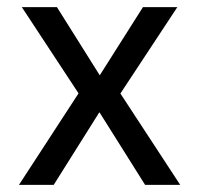

<svg xmlns="http://www.w3.org/2000/svg" viewBox="-20 -516 557 536"><path d="M33 0 214 -278 216 -230 41 -496H139L259 -305H258L379 -496H475L301 -232L303 -275L483 0H385L258 -202H257L130 0Z"/></svg>

Font: Nunito Sans 7pt SemiCondensed
Style: Regular
Weight: 400
Width: 4
Designer: Vernon Adams
Foundry: Vernon Adams
Version: Version 3.101;gftools[0.9.27]